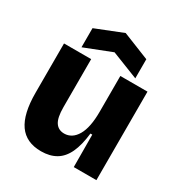

<svg xmlns="http://www.w3.org/2000/svg" viewBox="-175 -856 931 992"><g transform="rotate(30 290.0 -360.0)"><path d="M213 14Q124 14 81 -47Q38 -108 38 -234V-528H200V-241Q200 -179 218 -152Q236 -125 271 -125Q294 -125 313 -137Q332 -149 346 -173Q360 -197 367 -232.5Q374 -268 374 -315V-528H536V-231V0H401L400 -193H389Q381 -121 359.5 -75Q338 -29 301.5 -7.5Q265 14 213 14ZM126 -556V-670L287 -734L447 -670V-556L287 -619Z"/></g></svg>

Font: Bricolage Grotesque 72pt ExtraBold
Style: Regular
Weight: 800
Designer: Mathieu Triay
Foundry: Atelier Triay
Version: Version 1.001;gftools[0.9.33.dev8+g029e19f]